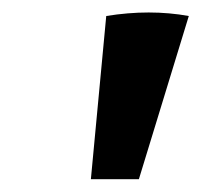

<svg xmlns="http://www.w3.org/2000/svg" viewBox="-20 -706 315 300"><path d="M122 -426 146 -681Q214 -692 275 -681L197 -426Z"/></svg>

Font: Piazzolla Thin ExtraBold
Style: Italic
Weight: 800
Italic angle: -11.3°
Version: Version 2.005